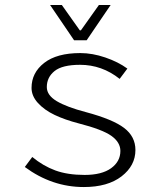

<svg xmlns="http://www.w3.org/2000/svg" viewBox="-20 -734 640 767"><path d="M275.9 -573.2 180.2 -713.9H227.1L298.8 -612.8H303.2L375 -713.9H421.9L326.2 -573.2ZM314.9 13.2Q187.5 13.2 79.1 -66.9L108.9 -106.9Q151.9 -71.3 200.9 -53.2Q250 -35.2 317.9 -35.2Q386.7 -35.2 423.8 -62Q460.9 -88.9 460.9 -130.9Q460.9 -165.5 425 -191.2Q389.2 -216.8 293.9 -241.2Q239.3 -255.4 198.2 -274.9Q157.2 -294.4 131.6 -322.5Q106 -350.6 106 -382.8Q106 -443.4 156.5 -482.7Q207 -522 300.8 -522Q349.1 -522 400.6 -504.4Q452.1 -486.8 488.8 -460L458 -418.9Q387.2 -475.1 299.8 -475.1Q229 -475.1 198 -450.2Q167 -425.3 167 -386.2Q167 -353.5 206.8 -329.8Q246.6 -306.2 323.2 -286.1Q430.7 -257.3 475.8 -222.9Q521 -188.5 521 -134.8Q521 -72.3 465.6 -29.5Q410.2 13.2 314.9 13.2Z"/></svg>

Font: Office Code Pro Light
Style: Regular
Weight: 300
Designer: Nathan Rutzky & Paul D. Hunt
Foundry: Adobe Systems Incorporated
Version: Version 1.004;PS 001.004;hotconv 1.0.70;makeotf.lib2.5.58329